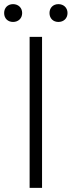

<svg xmlns="http://www.w3.org/2000/svg" viewBox="-37 -907 346 927"><path d="M106 0H166V-729H106ZM26 -801C51 -801 70 -818 70 -844C70 -870 51 -887 26 -887C1 -887 -17 -870 -17 -844C-17 -818 1 -801 26 -801ZM245 -801C270 -801 289 -818 289 -844C289 -870 270 -887 245 -887C220 -887 202 -870 202 -844C202 -818 220 -801 245 -801Z"/></svg>

Font: Noto Sans CJK Light
Style: Regular
Weight: 300
Designer: Ryoko NISHIZUKA (kana & ideographs); Paul D. Hunt (Latin, Greek & Cyrillic); Wenlong ZHANG (bopomofo); Sandoll Communica
Foundry: Adobe Systems Incorporated
Version: Version 1.000;PS 1;hotconv 1.0.78;makeotf.lib2.5.61930